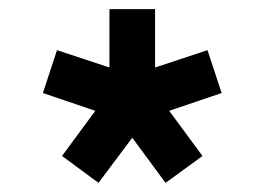

<svg xmlns="http://www.w3.org/2000/svg" viewBox="-20 -765 580 421"><path d="M196 -364 270 -463 343 -364 424 -423 351 -522 466 -561 435 -655 320 -617V-745H220V-617L105 -655L74 -561L189 -522L116 -423Z"/></svg>

Font: Plus Jakarta Sans
Style: Bold
Weight: 700
Designer: Gumpita Rahayu
Foundry: Tokotype
Version: Version 2.004; ttfautohint (v1.8.3)